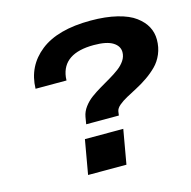

<svg xmlns="http://www.w3.org/2000/svg" viewBox="-103 -802 901 904"><g transform="rotate(-15 347.5 -349.5)"><path d="M270 -232.9 275.9 -268.1Q280.3 -292.5 296.4 -314.2Q312.5 -335.9 334.5 -352.1Q356.4 -368.2 382.1 -383.3Q407.7 -398.4 432.4 -412.8Q457 -427.2 477.3 -442.4Q497.6 -457.5 510.3 -476.6Q522.9 -495.6 522.9 -517.1Q522.9 -546.9 493.2 -565.4Q463.4 -584 400.9 -584Q249 -584 234.9 -472.2Q233.9 -467.3 233.9 -456.1H83Q85.9 -565.9 170.4 -632.6Q254.9 -699.2 416 -699.2Q489.3 -699.2 544.7 -685.5Q600.1 -671.9 632.1 -647.9Q664.1 -624 679.4 -595.2Q694.8 -566.4 694.8 -532.2Q694.8 -494.6 681.2 -462.4Q667.5 -430.2 645 -408Q622.6 -385.7 595.7 -367.2Q568.8 -348.6 541 -334.2Q513.2 -319.8 490 -307.1Q466.8 -294.4 450.7 -280.8Q434.6 -267.1 432.1 -252.9L429.2 -232.9ZM216.8 0 246.1 -167H433.1L403.8 0Z"/></g></svg>

Font: Archivo Expanded
Style: Bold Italic
Weight: 700
Width: 7
Italic angle: -10°
Designer: Hector Gatti
Foundry: Omnibus-Type
Version: Version 2.001